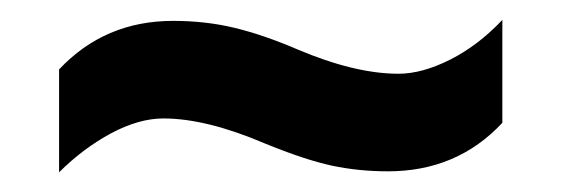

<svg xmlns="http://www.w3.org/2000/svg" viewBox="-20 -425 570 195"><path d="M146 -304.7Q121.1 -304.7 92.8 -289.6Q64.5 -274.4 40 -250V-354.5Q86.4 -403.8 155.8 -403.8Q189 -403.8 218.3 -396.7Q247.6 -389.6 281.7 -375Q340.3 -350.1 384.8 -350.1Q408.7 -350.1 437.3 -364.5Q465.8 -378.9 490.2 -404.8V-300.3Q444.3 -251 374 -251Q344.2 -251 316.9 -256.8Q289.6 -262.7 249 -279.3Q189.5 -304.7 146 -304.7Z"/></svg>

Font: Bpm'online Open Sans
Style: Bold
Weight: 700
Foundry: Ascender Corporation
Version: Version 1.10